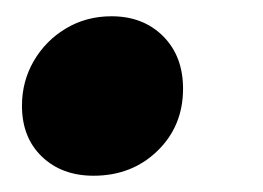

<svg xmlns="http://www.w3.org/2000/svg" viewBox="-20 -203 323 236"><path d="M7 -73Q7 -103 21.5 -128Q36 -153 61 -168Q86 -183 117 -183Q156 -183 180.5 -158.5Q205 -134 205 -94Q205 -48 173.5 -17.5Q142 13 95 13Q56 13 31.5 -10.5Q7 -34 7 -73Z"/></svg>

Font: Wix Madefor Text ExtraBold
Style: Italic
Weight: 800
Italic angle: -12°
Designer: Dalton Maag Ltd
Foundry: Dalton Maag Ltd
Version: Version 3.100